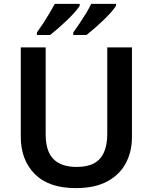

<svg xmlns="http://www.w3.org/2000/svg" viewBox="-20 -958 787 988"><path d="M659 -252Q659 -178 627.5 -118.5Q596 -59 532 -24.5Q468 10 370 10Q231 10 159 -62.5Q87 -135 87 -254V-714H215V-267Q215 -180 255 -139.5Q295 -99 374 -99Q430 -99 464.5 -118Q499 -137 515.5 -175.5Q532 -214 532 -268V-714H659ZM577 -928Q569 -915 551.5 -895Q534 -875 511 -853Q488 -831 465.5 -811.5Q443 -792 425 -778H357V-791Q371 -810 388.5 -836Q406 -862 422.5 -889Q439 -916 449 -938H577ZM390 -928Q382 -915 364.5 -895Q347 -875 324 -853Q301 -831 278.5 -811.5Q256 -792 238 -778H170V-791Q184 -810 201 -836Q218 -862 234 -889Q250 -916 262 -938H390Z"/></svg>

Font: Noto Sans Armenian SemiBold
Style: Regular
Weight: 600
Designer: Monotype Design Team
Foundry: Monotype Imaging Inc.
Version: Version 2.007